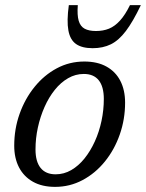

<svg xmlns="http://www.w3.org/2000/svg" viewBox="-20 -719 570 749"><path d="M309 -479Q360 -479 395.5 -459.2Q431 -439.5 449.5 -403.5Q468 -367.5 468 -318.5Q468 -253.5 447.2 -194.2Q426.5 -135 389.2 -89Q352 -43 302.2 -16.5Q252.5 10 195 10Q144 10 108.5 -10Q73 -30 54.2 -66Q35.5 -102 35.5 -150.5Q35.5 -216 56.5 -275Q77.5 -334 114.8 -380Q152 -426 201.5 -452.5Q251 -479 309 -479ZM197 -39Q229.5 -39 258 -55.5Q286.5 -72 309.8 -101Q333 -130 350 -167.5Q367 -205 376 -247.5Q385 -290 385 -333Q385 -381 365.2 -405.8Q345.5 -430.5 307 -430.5Q274.5 -430.5 245.8 -414Q217 -397.5 193.8 -368.5Q170.5 -339.5 153.8 -301.8Q137 -264 127.8 -221.8Q118.5 -179.5 118.5 -136Q118.5 -88.5 138.5 -63.8Q158.5 -39 197 -39ZM354.5 -598Q382.5 -598 405.2 -607.2Q428 -616.5 448.2 -638.8Q468.5 -661 487 -699H529.5Q499 -635 471.2 -598.2Q443.5 -561.5 412.5 -546.2Q381.5 -531 341.5 -531Q300 -531 276.8 -547.2Q253.5 -563.5 246.8 -600.2Q240 -637 248.5 -699H283.5Q280.5 -660 287 -638Q293.5 -616 310.2 -607Q327 -598 354.5 -598Z"/></svg>

Font: Newsreader 12pt
Style: Italic
Weight: 400
Italic angle: -17°
Version: Version 1.003